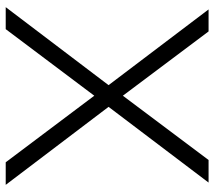

<svg xmlns="http://www.w3.org/2000/svg" viewBox="-59 -691 750 672"><g transform="rotate(-90 316.0 -355.0)"><path d="M84 -710 317 -400 550 -710H627L354 -350L619 0H542L317 -300L92 0H13L278 -350L5 -710Z"/></g></svg>

Font: IngvarSans
Style: Regular
Weight: 400
Version: Version 1.000